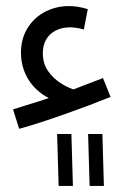

<svg xmlns="http://www.w3.org/2000/svg" viewBox="-20 -372 413 632"><path d="M165 -39Q141 -47 120 -61.5Q99 -76 83 -96.5Q67 -117 58 -143Q49 -169 49 -198Q49 -245 71 -280Q93 -315 129 -333.5Q165 -352 207 -352Q222 -352 237 -349.5Q252 -347 269 -342L256 -275Q242 -279 230.5 -280.5Q219 -282 210 -282Q184 -282 163.5 -271.5Q143 -261 132 -242Q121 -223 121 -197Q121 -162 139 -137Q157 -112 182.5 -96.5Q208 -81 230 -75ZM43 52 23 -12Q66 -25 117.5 -41.5Q169 -58 221 -77.5Q273 -97 319 -115L344 -53Q312 -40 273.5 -25.5Q235 -11 194 3.5Q153 18 114.5 30.5Q76 43 43 52ZM275 240 270 69H317L322 240ZM173 240 168 69H215L220 240Z"/></svg>

Font: Noto Sans Arabic Condensed
Style: Regular
Weight: 400
Width: 3
Designer: Monotype Design Team, Nadine Chahine, Nizar Qandah and Khaled Hosny
Foundry: Monotype Imaging Inc.
Version: Version 2.012